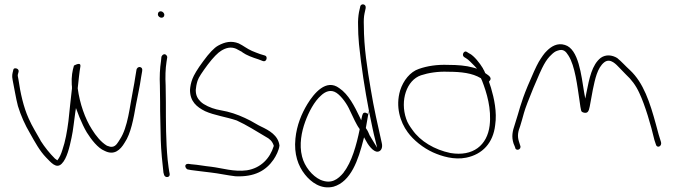

<svg xmlns="http://www.w3.org/2000/svg" viewBox="-20 -760 3041 867"><path d="M37 -399C45 -361 51 -319 61 -281C74 -238 94 -194 115 -159C138 -118 159 -79 188 -49C209 -28 234 5 259 -21C282 -44 294 -95 303 -138C311 -174 314 -213 320 -253L323 -272L339 -230C350 -204 360 -182 372 -162C392 -130 422 -91 452 -79C495 -57 523 -82 543 -116C571 -157 583 -224 594 -287C602 -330 611 -367 617 -410L622 -439C624 -450 620 -455 613 -457C605 -459 597 -453 596 -443L591 -413C588 -394 585 -374 581 -355C566 -281 558 -185 521 -130C513 -118 504 -98 485 -97C480 -96 472 -99 463 -102C436 -118 413 -147 395 -176C364 -224 340 -293 331 -361V-362C335 -397 338 -432 343 -460C346 -479 326 -470 314 -464C307 -441 302 -414 304 -378C305 -373 305 -366 305 -361C302 -337 300 -312 297 -289L289 -213C283 -167 275 -121 262 -84C256 -64 249 -49 239 -36C235 -39 232 -41 228 -44C204 -68 183 -94 163 -125V-126C146 -157 125 -189 109 -226C86 -277 72 -340 63 -403C61 -413 59 -420 61 -425C63 -432 66 -440 63 -444C59 -452 47 -454 42 -449C40 -447 40 -444 39 -440C36 -427 33 -419 37 -399ZM63 -403ZM372 -162Z M693 -695C693 -687 701 -680 709 -680C717 -680 722 -685 722 -693C722 -701 714 -709 706 -709C698 -709 693 -704 693 -695ZM702 -373C702 -350 703 -326 703 -299C703 -272 703 -246 704 -216L706 -126C707 -86 714 -12 718 19L721 30C726 45 750 42 746 24L744 14C743 7 740 -11 737 -39C729 -121 729 -213 729 -299C729 -325 728 -350 728 -374C726 -412 727 -450 732 -481L735 -500C736 -503 734 -507 732 -510C723 -521 712 -512 709 -504L707 -484C702 -452 700 -413 702 -373ZM728 -371Z M821 -18C811 -11 821 3 827 5L843 8C871 11 901 16 932 19C968 23 1007 32 1043 36C1130 40 1181 10 1215 -39C1226 -55 1240 -82 1242 -103C1236 -149 1196 -171 1158 -189C1143 -196 1128 -206 1111 -215C1078 -232 1043 -247 1006 -256L958 -266C933 -272 901 -286 886 -301C873 -314 864 -328 864 -353V-354C865 -366 867 -379 872 -395C877 -411 893 -434 918 -468C943 -501 964 -522 979 -531C1000 -544 1022 -550 1046 -540L1074 -525V-524C1094 -510 1119 -501 1147 -492L1168 -484C1184 -479 1190 -505 1177 -509L1154 -516C1141 -521 1129 -525 1118 -530C1095 -540 1079 -554 1058 -564C1025 -577 996 -571 965 -554C947 -544 925 -521 898 -484C871 -448 855 -420 849 -404C842 -386 839 -369 838 -354C838 -302 868 -277 906 -258C948 -239 1002 -232 1049 -216C1093 -196 1140 -166 1179 -143C1198 -133 1209 -123 1216 -103V-100C1199 -45 1158 -1 1095 9C1037 17 983 -1 934 -7C904 -10 874 -16 847 -18H846L831 -20C828 -20 824 -20 821 -18ZM838 -354ZM843 8ZM1043 36H1044ZM1058 -564Z M1314 -134C1307 -64 1326 -11 1357 28C1384 62 1429 97 1486 83C1565 60 1598 -38 1621 -129C1621 -129 1624 -140 1624 -140C1624 -140 1630 -129 1630 -129C1641 -107 1665 -73 1686 -75C1701 -77 1709 -93 1704 -114C1687 -190 1668 -272 1654 -358C1639 -447 1623 -546 1623 -644C1622 -667 1623 -685 1626 -699L1631 -722C1633 -732 1629 -738 1622 -740C1615 -742 1607 -738 1606 -727L1601 -705C1598 -688 1596 -668 1597 -643C1597 -620 1598 -593 1601 -561C1611 -461 1628 -353 1646 -260L1651 -235C1659 -197 1666 -160 1675 -126L1683 -93L1666 -121C1661 -129 1656 -137 1651 -146L1650 -147C1645 -159 1640 -171 1633 -180L1632 -182L1644 -250C1642 -249 1639 -247 1639 -246C1637 -249 1634 -250 1631 -251C1619 -253 1617 -245 1614 -231L1611 -217L1605 -230C1581 -280 1554 -334 1512 -362C1453 -406 1398 -339 1368 -290C1342 -247 1320 -195 1314 -134ZM1344 -53C1330 -107 1342 -166 1358 -210C1374 -254 1399 -302 1430 -329C1448 -346 1473 -358 1499 -341C1523 -325 1548 -289 1560 -261L1582 -215C1588 -203 1596 -188 1603 -179L1604 -177V-175C1590 -106 1568 -27 1532 18V19C1506 50 1476 73 1427 52C1390 35 1355 -8 1344 -53ZM1430 -328V-329ZM1486 83ZM1601 -705ZM1623 -644ZM1631 -251ZM1644 -250C1646 -251 1647 -252 1647 -252V-253C1647 -255 1646 -258 1646 -260Z M1787 -352C1765 -279 1787 -209 1821 -163C1847 -127 1891 -92 1935 -72C1975 -54 2031 -37 2085 -48C2159 -63 2207 -115 2216 -195C2225 -254 2211 -317 2197 -364L2188 -391L2190 -394C2207 -411 2179 -423 2171 -430C2168 -438 2165 -444 2161 -450V-451C2146 -476 2121 -507 2101 -518H2100L2089 -525C2077 -535 2063 -513 2075 -503L2086 -496C2095 -491 2110 -475 2121 -464L2134 -450L2116 -455C2084 -464 2046 -467 2004 -467C1953 -469 1909 -462 1872 -449C1832 -436 1801 -396 1787 -352ZM1814 -224C1786 -306 1816 -398 1881 -420C1914 -431 1958 -438 2003 -436C2063 -436 2113 -430 2151 -407L2152 -406L2157 -395C2178 -341 2200 -269 2191 -193C2180 -104 2116 -52 2014 -69C1942 -84 1878 -122 1842 -174C1831 -189 1820 -205 1814 -224ZM2003 -436ZM2085 -496H2086ZM2191 -410Z M2299 -112 2306 -95C2308 -75 2337 -84 2329 -103L2323 -122C2315 -148 2320 -167 2329 -191C2334 -208 2340 -227 2346 -250C2356 -288 2419 -439 2436 -468C2447 -488 2458 -502 2469 -512C2479 -522 2487 -528 2497 -531C2524 -541 2535 -528 2547 -509C2577 -462 2587 -371 2597 -305C2600 -284 2602 -268 2604 -262C2605 -256 2609 -253 2618 -251C2634 -248 2639 -258 2643 -279C2648 -305 2652 -327 2657 -355C2667 -402 2677 -454 2709 -479C2737 -500 2764 -467 2777 -454L2806 -424C2831 -401 2851 -375 2867 -340C2893 -285 2920 -193 2935 -128L2941 -110C2945 -88 2970 -98 2965 -118C2956 -145 2953 -157 2942 -198C2915 -297 2886 -386 2825 -443C2804 -462 2788 -481 2767 -498C2744 -512 2716 -515 2693 -499C2653 -468 2641 -406 2628 -341L2623 -315L2618 -341C2605 -420 2593 -539 2531 -557C2497 -568 2469 -550 2450 -531C2437 -519 2426 -502 2413 -481C2401 -460 2385 -424 2363 -372C2329 -290 2326 -263 2305 -199C2294 -167 2289 -143 2299 -112ZM2329 -190V-191ZM2468 -512H2469ZM2570 -451V-452ZM2806 -424H2807L2806 -425Z"/></svg>

Font: Stray Cat
Style: Lt
Weight: 300
Version: Version 1.0